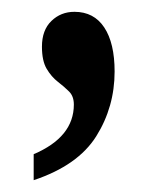

<svg xmlns="http://www.w3.org/2000/svg" viewBox="-20 -151 271 325"><path d="M37 110Q105 81 105 26Q105 12 97 4Q89 -4 78 -12.5Q67 -21 59 -34.5Q51 -48 51 -72Q51 -100 67 -115.5Q83 -131 106 -131Q139 -131 156.5 -104.5Q174 -78 174 -30Q174 30 143 79.5Q112 129 37 154Z"/></svg>

Font: Noto Serif Ethiopic ExtraCondensed SemiBold
Style: Regular
Weight: 600
Width: 2
Designer: Monotype Design Team
Foundry: Monotype Imaging Inc.
Version: Version 2.102; ttfautohint (v1.8.4.7-5d5b)